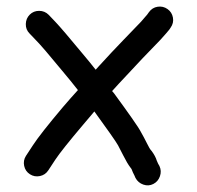

<svg xmlns="http://www.w3.org/2000/svg" viewBox="-20 -527 599 584"><path d="M71 3C80.3 9 90.5 10.8 101.5 8.5C112.5 6.2 121 0.3 127 -9L148 -41C160.7 -60.3 189.3 -96.3 234 -149C246 -163 257 -176 267 -188C286.3 -161.3 302.3 -139 315 -121C327.7 -103 335.7 -91 339 -85C343 -77.7 348.3 -67.3 355 -54C363 -38 370.3 -25.7 377 -17C378.3 -15.7 379.3 -14.3 380 -13C382.7 -5.7 385.7 1 389 7L392 14C397.3 24 405.3 30.8 416 34.5C426.7 38.2 436.8 37.5 446.5 32.5C456.2 27.5 462.8 19.7 466.5 9C470.2 -1.7 469.7 -12 465 -22L461 -29C459.7 -32.3 458.3 -35.3 457 -38C454.3 -47.3 449 -57.3 441 -68C437 -72 432.3 -79.7 427 -91C420.3 -104.3 414.7 -115 410 -123C405.3 -132.3 395.7 -147.3 381 -168C367 -188 349 -213 327 -243C325 -245.7 323 -248 321 -250C328.3 -258 335 -265.3 341 -272C367 -300 391.3 -326 414 -350C438 -374.7 456 -393.3 468 -406C481.3 -420.7 490.3 -431 495 -437L499 -443C505.7 -452.3 508 -462.5 506 -473.5C504 -484.5 498.5 -493.2 489.5 -499.5C480.5 -505.8 470.5 -508.2 459.5 -506.5C448.5 -504.8 439.7 -499.3 433 -490L428 -483C426 -480.3 419.7 -473 409 -461C397 -448.3 379.3 -430 356 -406C332.7 -382 307.7 -355.3 281 -326C277.7 -322.7 274.3 -319 271 -315C259 -330.3 245.7 -346.7 231 -364C189.7 -414 162 -446.3 148 -461L128 -482C120 -490 110.3 -494 99 -494C87.7 -494 78.2 -490.2 70.5 -482.5C62.8 -474.8 58.8 -465.3 58.5 -454C58.2 -442.7 62 -433 70 -425L90 -404C102.7 -391.3 129 -360.7 169 -312C187 -290.7 203 -271 217 -253C203 -237.7 188 -220.7 172 -202C125.3 -146.7 94.7 -107.7 80 -85L59 -53C53 -43.7 51.2 -33.5 53.5 -22.5C55.8 -11.5 61.7 -3 71 3Z"/></svg>

Font: Ruji's Handwriting Font v.2.0
Style: Medium
Weight: 500
Version: Version 2.0